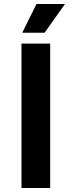

<svg xmlns="http://www.w3.org/2000/svg" viewBox="-20 -944 360 964"><path d="M306.2 -923.8 204.1 -779.8H91.8L163.1 -923.8ZM231.9 -725.1V0H87.9V-725.1Z"/></svg>

Font: Stilu SemiBold
Style: Regular
Weight: 600
Designer: Genilson Lima Santos
Foundry: Genilson Lima Santos
Version: Version 1.200;PS 001.200;hotconv 1.0.88;makeotf.lib2.5.64775